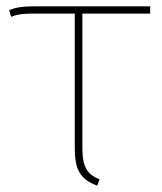

<svg xmlns="http://www.w3.org/2000/svg" viewBox="-20 -581 511 606"><path d="M454 -538V-561H86C52 -561 31 -558 9 -549L15 -528C39 -537 54 -538 90 -538H216V-114C216 -45 233 -15 287 5L294 -15C255 -31 240 -54 240 -114V-538Z"/></svg>

Font: Glow Sans SC Normal Thin
Style: Regular
Weight: 100
Designer: Ryoko NISHIZUKA (kana, bopomofo & ideographs); Paul D. Hunt (Latin, Greek & Cyrillic); Sandoll Communications, Soo-young
Version: Version 0.93